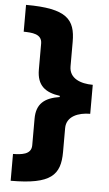

<svg xmlns="http://www.w3.org/2000/svg" viewBox="-60 -763 552 970"><g transform="rotate(5 216.5 -278.0)"><path d="M32 32V168C237 168 283 117 283 0V-121C283 -181 343 -204 403 -204V-351C341 -351 283 -373 283 -434V-558C283 -672 240 -724 32 -724V-588C72 -587 125 -586 125 -536V-404C125 -323 168 -291 242 -281V-275C166 -263 125 -231 125 -155V-20C125 29 71 31 32 32Z"/></g></svg>

Font: Noto Sans Canadian Aboriginal Black
Style: Regular
Weight: 900
Designer: Monotype Design Team, Typotheque's Kevin King
Foundry: Monotype Imaging Inc.
Version: Version 2.004